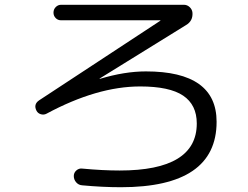

<svg xmlns="http://www.w3.org/2000/svg" viewBox="-20 -752 1040 804"><path d="M175 -276Q164 -270 151.5 -273.5Q139 -277 133 -288Q119 -315 144 -332L651 -665Q652 -665 652 -666L651 -667H236Q222 -667 213 -676.5Q204 -686 204 -699Q204 -713 213.5 -722.5Q223 -732 236 -732H750Q764 -732 774.5 -722Q785 -712 786 -698Q788 -664 759 -647L397 -423V-422H399Q502 -453 591 -453Q887 -453 887 -242Q887 32 486 32Q410 32 324 24Q309 23 299 11.5Q289 0 289 -15Q289 -29 300 -38.5Q311 -48 325 -46Q410 -38 481 -38Q804 -38 804 -235Q804 -313 747 -351.5Q690 -390 567 -390Q387 -390 175 -276Z"/></svg>

Font: Rounded Mplus 1c
Style: Regular
Weight: 400
Version: Version 1.059.20150529